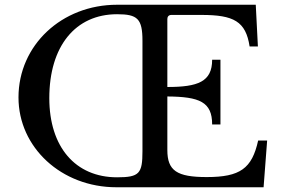

<svg xmlns="http://www.w3.org/2000/svg" viewBox="-20 -790 1192 810"><path d="M474 -770C240 -770 58 -599 58 -379C58 -168 239 0 471 0H1092L1107 -197H1069C1043 -79 993 -43 852 -43C726 -43 686 -70 686 -157V-383C822 -382 875 -360 875 -265H910V-538H875C875 -445 815 -423 686 -423V-710C686 -720 692 -727 703 -727H830C966 -727 1017 -700 1033 -594H1068L1059 -770ZM474 -730C560 -730 581 -711 581 -618V-152C581 -58 568 -42 474 -42C298 -42 188 -170 188 -376C188 -595 298 -730 474 -730Z"/></svg>

Font: Libre Baskerville
Style: Regular
Weight: 400
Designer: Pablo Impallari, Rodrigo Fuenzalida
Foundry: Pablo Impallari, Rodrigo Fuenzalida
Version: Version 1.051;Glyphs 3.2.3 (3260)